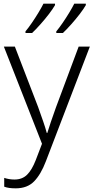

<svg xmlns="http://www.w3.org/2000/svg" viewBox="-20 -786 510 1047"><path d="M1 -532H61L188 -202Q204 -157 216 -122.5Q228 -88 235 -61H238Q253 -111 285 -200L409 -532H470L230 94Q203 165 166 203Q129 241 66 241Q47 241 31.5 239Q16 237 3 232V184Q15 188 29 190.5Q43 193 59 193Q101 193 127.5 167Q154 141 175 87L209 -2ZM448 -758Q436 -737 414.5 -709Q393 -681 368.5 -653.5Q344 -626 323 -606H287V-615Q303 -634 321.5 -661Q340 -688 357 -716Q374 -744 385 -766H448ZM280 -758Q268 -737 246.5 -709Q225 -681 200.5 -653.5Q176 -626 155 -606H119V-615Q135 -634 153.5 -661Q172 -688 189 -716Q206 -744 217 -766H280Z"/></svg>

Font: Noto Sans Light
Style: Regular
Weight: 300
Designer: Monotype Design Team
Foundry: Monotype Imaging Inc.
Version: Version 2.007